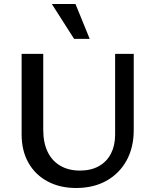

<svg xmlns="http://www.w3.org/2000/svg" viewBox="-20 -927 774 959"><path d="M360 12Q279 12 217.5 -21Q156 -54 122 -114Q88 -174 88 -256V-658H196V-278Q196 -214 218 -168.5Q240 -123 281.5 -99Q323 -75 379 -75Q435 -75 474.5 -97.5Q514 -120 534.5 -160.5Q555 -201 555 -254V-658H648V-278Q648 -190 612 -125Q576 -60 511.5 -24Q447 12 360 12ZM350 -733 239 -907H357L428 -733Z"/></svg>

Font: Ysabeau SemiBold
Style: Regular
Weight: 600
Designer: Christian Thalmann (Catharsis Fonts)
Version: Version 2.000;gftools[0.9.27.dev2+g8671c4b]